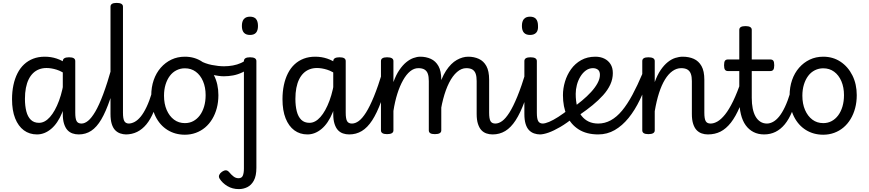

<svg xmlns="http://www.w3.org/2000/svg" viewBox="-20 -910 5990 1324"><path d="M235 17Q183 17 144.5 -11.5Q106 -40 84.5 -94Q63 -148 63 -226Q63 -278 72.5 -323Q82 -368 100.5 -404.5Q119 -441 146.5 -466.5Q174 -492 209.5 -505.5Q245 -519 289 -519Q332 -519 371 -506Q410 -493 449 -465V-386Q408 -418 370.5 -429.5Q333 -441 301 -441Q273 -441 249.5 -432Q226 -423 208 -405.5Q190 -388 177.5 -362.5Q165 -337 158.5 -303.5Q152 -270 152 -228Q152 -180 161.5 -142.5Q171 -105 192.5 -84Q214 -63 249 -63Q289 -63 324.5 -103Q360 -143 387 -215.5Q414 -288 426 -388L446 -315Q439 -207 408.5 -133Q378 -59 332.5 -21Q287 17 235 17ZM523 17Q500 17 480 10Q460 3 445.5 -12.5Q431 -28 422 -55.5Q413 -83 413 -124V-488Q413 -502 424 -508.5Q435 -515 456 -515Q478 -515 488.5 -508.5Q499 -502 499 -489V-133Q499 -91 508.5 -74.5Q518 -58 542 -58Q554 -58 560.5 -46.5Q567 -35 565 -20.5Q563 -6 553 5.5Q543 17 523 17Z M523 17Q509 17 502.5 5.5Q496 -6 497.5 -20.5Q499 -35 510 -46.5Q521 -58 542 -58Q564 -58 587.5 -77Q611 -96 637 -140Q663 -184 691.5 -260Q720 -336 752 -449Q756 -462 769.5 -463Q783 -464 793.5 -457Q804 -450 801 -436Q769 -313 739.5 -226.5Q710 -140 678.5 -86.5Q647 -33 609 -8Q571 17 523 17Z M851 17Q829 17 809 10Q789 3 774 -12.5Q759 -28 750.5 -55.5Q742 -83 742 -124V-864Q742 -877 752.5 -883.5Q763 -890 784 -890Q806 -890 817 -883.5Q828 -877 828 -864V-133Q828 -91 837.5 -74.5Q847 -58 870 -58Q884 -58 891 -46.5Q898 -35 896.5 -20.5Q895 -6 884 5.5Q873 17 851 17Z M847 17Q833 17 826.5 5.5Q820 -6 821.5 -20.5Q823 -35 834 -46.5Q845 -58 866 -58Q887 -58 908.5 -69.5Q930 -81 950.5 -106Q971 -131 990.5 -172Q1010 -213 1028 -272Q1032 -287 1045 -289.5Q1058 -292 1069 -285.5Q1080 -279 1077 -264Q1062 -193 1040 -140Q1018 -87 989.5 -52.5Q961 -18 925.5 -0.5Q890 17 847 17Z M1255 19Q1188 19 1135.5 -13.5Q1083 -46 1053 -106Q1023 -166 1023 -250Q1023 -309 1040 -358Q1057 -407 1088.5 -443Q1120 -479 1162 -499Q1204 -519 1255 -519Q1322 -519 1374 -484.5Q1426 -450 1456 -390Q1486 -330 1486 -254Q1486 -206 1475 -164.5Q1464 -123 1443.5 -89Q1423 -55 1394.5 -31Q1366 -7 1330.5 6Q1295 19 1255 19ZM1255 -61Q1287 -61 1313 -75Q1339 -89 1358 -114.5Q1377 -140 1387.5 -175.5Q1398 -211 1398 -254Q1398 -308 1380 -350Q1362 -392 1330 -415.5Q1298 -439 1255 -439Q1224 -439 1197 -425.5Q1170 -412 1151 -386.5Q1132 -361 1121.5 -326.5Q1111 -292 1111 -250Q1111 -194 1129.5 -151.5Q1148 -109 1180 -85Q1212 -61 1255 -61Z M1523 -384Q1490 -384 1441 -395.5Q1392 -407 1331 -439Q1320 -444 1318 -455Q1316 -466 1320 -477.5Q1324 -489 1333 -494.5Q1342 -500 1353 -494Q1395 -471 1441 -462Q1487 -453 1525 -453Q1556 -453 1586 -458.5Q1616 -464 1641.5 -475.5Q1667 -487 1682 -503Q1690 -511 1699 -507.5Q1708 -504 1715.5 -494.5Q1723 -485 1724 -474Q1725 -463 1716 -455Q1685 -427 1652.5 -411.5Q1620 -396 1588 -390Q1556 -384 1523 -384Z M1627 394Q1583 394 1548.5 373.5Q1514 353 1495 323Q1486 309 1492 296Q1498 283 1510 275Q1528 263 1539.5 264.5Q1551 266 1561 278Q1575 295 1590.5 307Q1606 319 1625 319Q1647 319 1654.5 301Q1662 283 1662 252V-489Q1662 -502 1672.5 -508.5Q1683 -515 1704 -515Q1726 -515 1737 -508.5Q1748 -502 1748 -489V247Q1748 303 1730.5 335Q1713 367 1685.5 380.5Q1658 394 1627 394ZM1704 -669Q1676 -669 1662 -684.5Q1648 -700 1648 -731Q1648 -763 1662 -779Q1676 -795 1704 -795Q1732 -795 1745.5 -779Q1759 -763 1759 -731Q1759 -700 1745.5 -684.5Q1732 -669 1704 -669Z M2100 17Q2048 17 2009.5 -11.5Q1971 -40 1949.5 -94Q1928 -148 1928 -226Q1928 -278 1937.5 -323Q1947 -368 1965.5 -404.5Q1984 -441 2011.5 -466.5Q2039 -492 2074.5 -505.5Q2110 -519 2154 -519Q2197 -519 2236 -506Q2275 -493 2314 -465V-386Q2273 -418 2235.5 -429.5Q2198 -441 2166 -441Q2138 -441 2114.5 -432Q2091 -423 2073 -405.5Q2055 -388 2042.5 -362.5Q2030 -337 2023.5 -303.5Q2017 -270 2017 -228Q2017 -180 2026.5 -142.5Q2036 -105 2057.5 -84Q2079 -63 2114 -63Q2154 -63 2189.5 -103Q2225 -143 2252 -215.5Q2279 -288 2291 -388L2311 -315Q2304 -207 2273.5 -133Q2243 -59 2197.5 -21Q2152 17 2100 17ZM2388 17Q2365 17 2345 10Q2325 3 2310.5 -12.5Q2296 -28 2287 -55.5Q2278 -83 2278 -124V-488Q2278 -502 2289 -508.5Q2300 -515 2321 -515Q2343 -515 2353.5 -508.5Q2364 -502 2364 -489V-133Q2364 -91 2373.5 -74.5Q2383 -58 2407 -58Q2419 -58 2425.5 -46.5Q2432 -35 2430 -20.5Q2428 -6 2418 5.5Q2408 17 2388 17Z M2388 17Q2374 17 2367.5 5.5Q2361 -6 2362.5 -20.5Q2364 -35 2375 -46.5Q2386 -58 2407 -58Q2430 -58 2454 -75.5Q2478 -93 2504 -134Q2530 -175 2558.5 -244.5Q2587 -314 2619 -419Q2624 -432 2637 -433.5Q2650 -435 2660.5 -426.5Q2671 -418 2668 -405Q2638 -290 2608.5 -210Q2579 -130 2546.5 -80Q2514 -30 2475 -6.5Q2436 17 2388 17Z M3377 17Q3354 17 3334 10Q3314 3 3299.5 -12.5Q3285 -28 3276 -55.5Q3267 -83 3267 -124V-351Q3267 -381 3260.5 -400.5Q3254 -420 3238.5 -430Q3223 -440 3195 -440Q3162 -440 3131.5 -413.5Q3101 -387 3077 -339.5Q3053 -292 3036 -227Q3019 -162 3011 -84L2980 -83Q2980 -205 3001 -288Q3022 -371 3056 -422.5Q3090 -474 3130 -496.5Q3170 -519 3209 -519Q3249 -519 3282 -504Q3315 -489 3334 -454.5Q3353 -420 3353 -360V-133Q3353 -91 3362.5 -74.5Q3372 -58 3396 -58Q3410 -58 3416.5 -46.5Q3423 -35 3421.5 -20.5Q3420 -6 3409 5.5Q3398 17 3377 17ZM2649 15Q2628 15 2617.5 8.5Q2607 2 2607 -11V-489Q2607 -502 2617.5 -508.5Q2628 -515 2649 -515Q2671 -515 2682 -508.5Q2693 -502 2693 -489V-344Q2711 -394 2734 -427.5Q2757 -461 2781.5 -481Q2806 -501 2831 -510Q2856 -519 2878 -519Q2918 -519 2951 -504Q2984 -489 3003.5 -454.5Q3023 -420 3023 -360V-11Q3023 2 3012 8.5Q3001 15 2979 15Q2957 15 2947 8.5Q2937 2 2937 -11V-351Q2937 -381 2930.5 -400.5Q2924 -420 2908 -430Q2892 -440 2865 -440Q2835 -440 2808.5 -418.5Q2782 -397 2759.5 -357Q2737 -317 2720 -263.5Q2703 -210 2693 -145V-11Q2693 2 2682 8.5Q2671 15 2649 15Z M3377 17Q3363 17 3356.5 5.5Q3350 -6 3351.5 -20.5Q3353 -35 3364 -46.5Q3375 -58 3396 -58Q3419 -58 3443 -75.5Q3467 -93 3493 -134Q3519 -175 3547.5 -244.5Q3576 -314 3608 -419Q3613 -432 3626 -433.5Q3639 -435 3649.5 -426.5Q3660 -418 3657 -405Q3627 -290 3597.5 -210Q3568 -130 3535.5 -80Q3503 -30 3464 -6.5Q3425 17 3377 17Z M3705 17Q3683 17 3663 10Q3643 3 3628 -12.5Q3613 -28 3604.5 -55.5Q3596 -83 3596 -124V-489Q3596 -502 3606.5 -508.5Q3617 -515 3638 -515Q3660 -515 3671 -508.5Q3682 -502 3682 -489V-133Q3682 -91 3691.5 -74.5Q3701 -58 3724 -58Q3738 -58 3745 -46.5Q3752 -35 3750.5 -20.5Q3749 -6 3738 5.5Q3727 17 3705 17ZM3635 -669Q3607 -669 3593 -684.5Q3579 -700 3579 -731Q3579 -763 3593 -779Q3607 -795 3635 -795Q3663 -795 3676.5 -779Q3690 -763 3690 -731Q3692 -700 3677.5 -684.5Q3663 -669 3635 -669Z M3702 17Q3688 17 3681.5 5.5Q3675 -6 3676.5 -20.5Q3678 -35 3689 -46.5Q3700 -58 3721 -58Q3739 -58 3766.5 -69.5Q3794 -81 3830 -104Q3866 -127 3910 -162Q3922 -171 3933 -167.5Q3944 -164 3950.5 -153Q3957 -142 3956 -128.5Q3955 -115 3943 -105Q3889 -61 3843.5 -34.5Q3798 -8 3762.5 4.5Q3727 17 3702 17Z M3921 -161Q3958 -187 3993 -216Q4028 -245 4056 -275.5Q4084 -306 4100.5 -336.5Q4117 -367 4117 -394Q4117 -419 4103 -429.5Q4089 -440 4069 -440Q4042 -440 4020 -424Q3998 -408 3982 -381.5Q3966 -355 3958 -324Q3950 -293 3950 -263Q3950 -214 3960 -175.5Q3970 -137 3990.5 -111Q4011 -85 4039.5 -71.5Q4068 -58 4106 -58Q4120 -58 4127.5 -46.5Q4135 -35 4135 -20.5Q4135 -6 4128 5.5Q4121 17 4106 17Q4025 17 3970.5 -17.5Q3916 -52 3889 -113Q3862 -174 3862 -254Q3862 -300 3876 -347Q3890 -394 3918 -433Q3946 -472 3988 -495.5Q4030 -519 4086 -519Q4120 -519 4147 -506Q4174 -493 4190 -468Q4206 -443 4206 -406Q4206 -365 4188.5 -327Q4171 -289 4139 -253.5Q4107 -218 4066 -184.5Q4025 -151 3978 -119Z M4105 17Q4095 17 4090 5.5Q4085 -6 4085 -20.5Q4085 -35 4090 -46.5Q4095 -58 4105 -58Q4151 -58 4192 -80.5Q4233 -103 4269.5 -147Q4306 -191 4341 -256Q4376 -321 4411 -404Q4416 -415 4429.5 -414Q4443 -413 4453 -404.5Q4463 -396 4459 -385Q4429 -298 4393.5 -224Q4358 -150 4314.5 -96.5Q4271 -43 4219 -13Q4167 17 4105 17Z M4861 17Q4839 17 4819 10Q4799 3 4784 -12.5Q4769 -28 4760 -55.5Q4751 -83 4751 -124V-351Q4751 -381 4744 -400.5Q4737 -420 4721 -430Q4705 -440 4677 -440Q4646 -440 4617.5 -420Q4589 -400 4565.5 -361.5Q4542 -323 4524.5 -268.5Q4507 -214 4495 -143V-11Q4495 2 4484 8.5Q4473 15 4451 15Q4430 15 4419.5 8.5Q4409 2 4409 -11V-489Q4409 -502 4419.5 -508.5Q4430 -515 4451 -515Q4473 -515 4484 -508.5Q4495 -502 4495 -489V-344Q4513 -394 4536 -427.5Q4559 -461 4584.5 -481.5Q4610 -502 4636.5 -510.5Q4663 -519 4688 -519Q4731 -519 4764.5 -504Q4798 -489 4817.5 -454.5Q4837 -420 4837 -360V-133Q4837 -91 4846.5 -74.5Q4856 -58 4880 -58Q4894 -58 4901 -46.5Q4908 -35 4906.5 -20.5Q4905 -6 4894 5.5Q4883 17 4861 17Z M4861 17Q4847 17 4840.5 5.5Q4834 -6 4835.5 -20.5Q4837 -35 4848 -46.5Q4859 -58 4880 -58Q4903 -58 4928 -72.5Q4953 -87 4980 -120.5Q5007 -154 5035.5 -212.5Q5064 -271 5094 -360Q5098 -374 5111.5 -374Q5125 -374 5135.5 -366Q5146 -358 5142 -345Q5112 -245 5082.5 -175.5Q5053 -106 5020 -64Q4987 -22 4948.5 -2.5Q4910 17 4861 17Z M5250 17Q5208 17 5176 0.5Q5144 -16 5122 -46.5Q5100 -77 5089 -122.5Q5078 -168 5078 -226V-420H5000Q4986 -420 4979.5 -429Q4973 -438 4973 -460Q4973 -483 4979.5 -491.5Q4986 -500 5000 -500H5078V-704Q5078 -717 5088.5 -723.5Q5099 -730 5121 -730Q5142 -730 5153 -723.5Q5164 -717 5164 -704V-500H5291Q5306 -500 5312.5 -491.5Q5319 -483 5319 -460Q5319 -438 5312.5 -429Q5306 -420 5291 -420H5164V-235Q5164 -195 5170.5 -162.5Q5177 -130 5190 -107Q5203 -84 5223 -71Q5243 -58 5269 -58Q5283 -58 5290 -46.5Q5297 -35 5295 -20.5Q5293 -6 5282 5.5Q5271 17 5250 17Z M5249 17Q5235 17 5228.5 5.5Q5222 -6 5223.5 -20.5Q5225 -35 5236 -46.5Q5247 -58 5268 -58Q5289 -58 5310.5 -69.5Q5332 -81 5352.5 -106Q5373 -131 5392.5 -172Q5412 -213 5430 -272Q5434 -287 5447 -289.5Q5460 -292 5471 -285.5Q5482 -279 5479 -264Q5464 -193 5442 -140Q5420 -87 5391.5 -52.5Q5363 -18 5327.5 -0.5Q5292 17 5249 17Z M5657 19Q5590 19 5537.5 -13.5Q5485 -46 5455 -106Q5425 -166 5425 -250Q5425 -309 5442 -358Q5459 -407 5490.5 -443Q5522 -479 5564 -499Q5606 -519 5657 -519Q5724 -519 5776 -484.5Q5828 -450 5858 -390Q5888 -330 5888 -254Q5888 -206 5877 -164.5Q5866 -123 5845.5 -89Q5825 -55 5796.5 -31Q5768 -7 5732.5 6Q5697 19 5657 19ZM5657 -61Q5689 -61 5715 -75Q5741 -89 5760 -114.5Q5779 -140 5789.5 -175.5Q5800 -211 5800 -254Q5800 -308 5782 -350Q5764 -392 5732 -415.5Q5700 -439 5657 -439Q5626 -439 5599 -425.5Q5572 -412 5553 -386.5Q5534 -361 5523.5 -326.5Q5513 -292 5513 -250Q5513 -194 5531.5 -151.5Q5550 -109 5582 -85Q5614 -61 5657 -61Z"/></svg>

Font: Playwrite GB S
Style: Regular
Weight: 400
Designer: Veronika Burian, José Scaglione
Foundry: TypeTogether
Version: Version 1.000